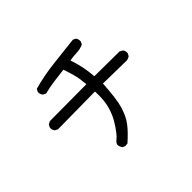

<svg xmlns="http://www.w3.org/2000/svg" viewBox="-151 -977 1302 1302"><g transform="rotate(-45 500.0 -326.0)"><path d="M399.4 54.7 379.9 44.9Q370.1 29.3 368.2 11.7Q370.1 -3.9 387.7 -17.6Q405.3 -31.2 423.8 -55.7Q442.4 -80.1 464.8 -116.7Q487.3 -153.3 503.9 -208Q520.5 -262.7 516.6 -352.5L158.2 -348.6L138.7 -358.4Q125 -374 127 -395.5L136.7 -415L158.2 -426.8L510.7 -428.7Q504.9 -491.2 494.1 -530.3Q483.4 -569.3 469.7 -608.4Q415 -602.5 367.2 -595.7Q319.3 -588.9 272.5 -577.1L252.9 -586.9Q238.3 -602.5 240.2 -625L251 -644.5Q350.6 -671.9 453.1 -683.6Q555.7 -695.3 659.2 -707L678.7 -697.3Q690.4 -681.6 688.5 -660.2L678.7 -640.6Q649.4 -627 615.2 -626Q581.1 -625 547.9 -619.1Q565.4 -567.4 574.2 -522.5Q583 -477.5 586.9 -428.7L826.2 -426.8L847.7 -415Q859.4 -401.4 857.4 -379.9L847.7 -360.4Q834 -350.6 818.4 -348.6L592.8 -352.5Q585 -210 565.4 -147Q545.9 -84 514.2 -42Q482.4 0 422.9 52.7Z"/></g></svg>

Font: NaikaiFont
Style: Regular-Lite
Weight: 400
Version: Version 1.67